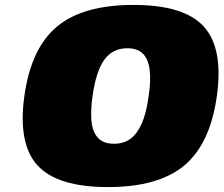

<svg xmlns="http://www.w3.org/2000/svg" viewBox="-20 -740 908 780"><path d="M211.5 -632Q317 -720 522.5 -720Q728 -720 808 -632Q888 -544 861 -350Q834 -156 729 -68Q624 20 418.5 20Q213 20 132.5 -68Q52 -156 79 -350Q106 -544 211.5 -632ZM497 -544Q438 -544 404 -497.5Q370 -451 356 -350Q349 -299 350.5 -262.5Q352 -226 363 -202.5Q374 -179 393.5 -167.5Q413 -156 443 -156Q483 -156 510.5 -176.5Q538 -197 556.5 -239.5Q575 -282 584 -350Q594 -417 587.5 -460Q581 -503 559 -523.5Q537 -544 497 -544Z"/></svg>

Font: Fivo Sans Modern ExtBlk
Style: Regular
Weight: 900
Designer: Alexander Slobzheninov
Foundry: Alexander Slobzheninov
Version: 1.0